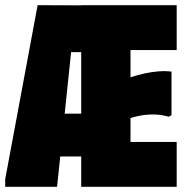

<svg xmlns="http://www.w3.org/2000/svg" viewBox="-20 -720 721 740"><path d="M0 0V-29L125 -700L422 -699V-519H254L200 0ZM143 -282H426V-117H143ZM661 -700V-527H483V-422Q510 -431 537.5 -437Q565 -443 591.5 -445Q618 -447 641 -444V-276L630 -270Q611 -276 587.5 -278Q564 -280 538 -277Q512 -274 483 -265V-173H661V0H293V-700Z"/></svg>

Font: Phudu Black
Style: Regular
Weight: 900
Version: Version 1.005;gftools[0.9.23]